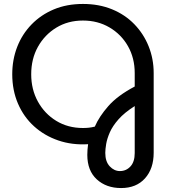

<svg xmlns="http://www.w3.org/2000/svg" viewBox="-20 -732 862 972"><path d="M593 220Q518 220 470 176Q422 132 422 52Q422 39 423 25.5Q424 12 426 -2Q345 3 275 -21Q205 -45 152.5 -92.5Q100 -140 71 -207.5Q42 -275 42 -356Q42 -430 67 -494.5Q92 -559 139.5 -608Q187 -657 252.5 -684.5Q318 -712 400 -712Q481 -712 547 -685Q613 -658 660 -609.5Q707 -561 732.5 -497.5Q758 -434 758 -362V41Q758 122 714 171Q670 220 593 220ZM400 -84Q416 -84 430 -85.5Q444 -87 460 -91Q482 -142 528.5 -195Q575 -248 662 -294V-362Q662 -438 628 -498Q594 -558 534.5 -593Q475 -628 400 -628Q324 -628 265 -592Q206 -556 172 -495Q138 -434 138 -356Q138 -279 172 -217.5Q206 -156 265 -120Q324 -84 400 -84ZM587 134Q619 134 640.5 110.5Q662 87 662 43V-195Q610 -162 580 -128Q550 -94 536 -62Q522 -30 517.5 -3Q513 24 513 42Q513 86 535.5 110Q558 134 587 134Z"/></svg>

Font: MuseoModerno
Style: Regular
Weight: 400
Designer: Pablo Cosgaya, Héctor Gatti, Marcela Romero, and the Authors of The MuseoModerno Project.
Foundry: Omnibus-Type Team
Version: Version 1.001